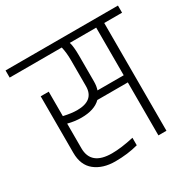

<svg xmlns="http://www.w3.org/2000/svg" viewBox="-167 -785 925 932"><g transform="rotate(-30 295.0 -319.5)"><path d="M280 -529Q280 -570 272 -604H-20V-644H610V-604H510V0H465V-297H294Q258 -261 185 -261Q148 -261 110 -271V-133Q110 -37 227 -37Q279 -37 350 -53V-11Q291 5 221.5 5Q152 5 108.5 -29.5Q65 -64 65 -133V-450H110V-313Q154 -303 185 -303Q280 -303 280 -383ZM465 -337V-604H317Q325 -579 325 -529V-383Q325 -357 318 -337Z"/></g></svg>

Font: Khand Light
Style: Regular
Weight: 300
Designer: Devanagari: Sanchit Sawaria, Jyotish Sonowal; Latin: Satya Rajpurohit
Foundry: Indian Type Foundry
Version: Version 1.101;PS 1.0;hotconv 1.0.78;makeotf.lib2.5.61930; tt